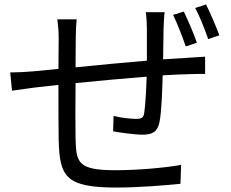

<svg xmlns="http://www.w3.org/2000/svg" viewBox="-20 -811 1040 864"><path d="M807 -759 759 -744C778 -705 801 -645 816 -602L866 -619C852 -660 825 -722 807 -759ZM907 -791 858 -775C879 -738 901 -680 917 -635L967 -652C952 -693 926 -754 907 -791ZM26 -485 34 -403C62 -407 105 -413 136 -417L243 -429C243 -329 243 -223 244 -180C249 -21 270 33 502 33C603 33 725 23 792 16L795 -69C730 -57 606 -45 498 -45C325 -45 323 -83 320 -191C319 -230 319 -334 320 -437C420 -447 537 -458 640 -466C638 -403 634 -336 629 -303C626 -280 615 -276 591 -276C568 -276 525 -281 491 -289L489 -220C516 -215 585 -205 621 -205C667 -205 689 -218 698 -263C707 -309 710 -398 712 -472C756 -475 794 -476 824 -477C849 -478 887 -479 903 -478V-556C879 -554 850 -553 825 -551L714 -544L716 -683C717 -705 718 -739 721 -756H636C639 -739 641 -703 641 -681V-538C534 -529 418 -518 320 -508L321 -644C321 -674 323 -702 325 -724H238C242 -694 244 -670 244 -640L243 -501L130 -490C94 -487 57 -485 26 -485Z"/></svg>

Font: Noto Sans CJK SC
Style: Regular
Weight: 400
Designer: Ryoko NISHIZUKA 西塚涼子 (kana, bopomofo & ideographs); Paul D. Hunt (Latin, Greek & Cyrillic); Sandoll Communications 산돌커뮤니
Foundry: Adobe
Version: Version 2.004;hotconv 1.0.118;makeotfexe 2.5.65603